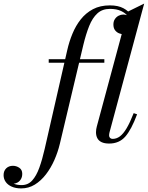

<svg xmlns="http://www.w3.org/2000/svg" viewBox="-205 -790 824 1070"><path d="M-87 260Q-117.5 260 -139.5 250.2Q-161.5 240.5 -173.2 223.8Q-185 207 -185 186Q-185 162.5 -170.5 148.2Q-156 134 -133 134Q-114 134 -97.5 145Q-81 156 -81 178.5Q-81 196 -88.5 208.5Q-96 221 -108 227.5Q-120 234 -133.5 234Q-144.5 234 -156.2 229.2Q-168 224.5 -176 214Q-184 203.5 -184 186H-165Q-165 201 -155.5 213.5Q-146 226 -128 233.8Q-110 241.5 -84.5 241.5Q-49 241.5 -25.8 216Q-2.5 190.5 14 145Q30.5 99.5 44 40L170 -511.5Q180.5 -558 198.8 -602.2Q217 -646.5 245 -682Q273 -717.5 313 -738.8Q353 -760 407.5 -760Q453.5 -760 483 -744Q512.5 -728 526.8 -705Q541 -682 541 -661Q541 -640.5 533.2 -626.8Q525.5 -613 512.8 -606Q500 -599 484.5 -599Q472 -599 458.8 -604.2Q445.5 -609.5 436.2 -621.5Q427 -633.5 427 -653.5Q427 -671 435.2 -683.5Q443.5 -696 456.2 -702.5Q469 -709 482.5 -709Q493 -709 506.5 -704.2Q520 -699.5 530 -689Q540 -678.5 540 -661H521Q521 -680 508.2 -698.2Q495.5 -716.5 470.2 -728.5Q445 -740.5 407.5 -740.5Q365 -740.5 337.5 -715.2Q310 -690 292 -645Q274 -600 259.5 -540L128.5 11.5Q117.5 57.5 98 101.8Q78.5 146 51 181.8Q23.5 217.5 -11 238.8Q-45.5 260 -87 260ZM66.5 -440.5V-460H376.5V-440.5ZM403.5 10Q377.5 10 361.2 2.2Q345 -5.5 337.5 -19.8Q330 -34 330 -53Q330 -60.5 331.2 -69.5Q332.5 -78.5 334.5 -85L507 -725L598.5 -770L405.5 -53Q403 -43 403 -35Q403 -27 408.2 -21.5Q413.5 -16 422.5 -16Q444.5 -16 463.2 -30Q482 -44 500.8 -75.5Q519.5 -107 540 -159.5L559 -153Q527 -67 493 -28.5Q459 10 403.5 10Z"/></svg>

Font: Bodoni Moda SC
Style: Italic
Weight: 400
Italic angle: -13°
Designer: Owen Earl
Foundry: indestructible type
Version: Version 2.005